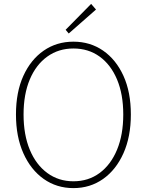

<svg xmlns="http://www.w3.org/2000/svg" viewBox="-20 -953 754 986"><path d="M357 13Q271 13 204.5 -34Q138 -81 100 -166Q62 -251 62 -365Q62 -480 100 -563.5Q138 -647 204.5 -693Q271 -739 357 -739Q443 -739 509.5 -693Q576 -647 614 -563.5Q652 -480 652 -365Q652 -251 614 -166Q576 -81 509.5 -34Q443 13 357 13ZM357 -22Q434 -22 491.5 -64.5Q549 -107 581 -184Q613 -261 613 -365Q613 -469 581 -545Q549 -621 491.5 -662.5Q434 -704 357 -704Q281 -704 223 -662.5Q165 -621 133 -545Q101 -469 101 -365Q101 -261 133 -184Q165 -107 223 -64.5Q281 -22 357 -22ZM333 -781 317 -800 448 -933 473 -904Z"/></svg>

Font: Noto Sans JP Thin Thin
Style: Regular
Weight: 250
Version: Version 2.004-H2;hotconv 1.0.118;makeotfexe 2.5.65603